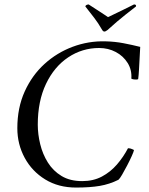

<svg xmlns="http://www.w3.org/2000/svg" viewBox="-20 -836 669 864"><path d="M450 -694Q444 -694 440 -701Q421 -734 404.5 -755Q388 -776 364 -807Q365 -812 370 -814Q375 -816 379 -816Q397 -804 417.5 -791Q438 -778 452 -768.5Q466 -759 466 -759Q466 -759 486 -768.5Q506 -778 533.5 -791.5Q561 -805 583 -816Q594 -816 592 -807Q566 -787 546 -771Q526 -755 507 -739Q488 -723 464 -701Q455 -694 450 -694ZM556 -169Q566 -169 574.5 -165Q583 -161 583 -161Q582 -154 573 -134Q564 -114 552 -91Q540 -68 529.5 -50Q519 -32 513 -27Q473 -7 429 0.5Q385 8 322 8Q243 8 183.5 -28.5Q124 -65 91 -126Q58 -187 58 -259Q58 -351 91 -424Q124 -497 180 -548Q236 -599 307 -625.5Q378 -652 454 -650Q497 -649 536 -641.5Q575 -634 611 -625Q610 -608 608.5 -579Q607 -550 605.5 -523Q604 -496 602 -482Q602 -478 594 -478Q590 -478 583.5 -478.5Q577 -479 571 -482Q574 -521 554.5 -552.5Q535 -584 501 -602Q467 -620 426 -620Q350 -620 287 -578Q224 -536 187 -458.5Q150 -381 150 -275Q150 -232 161 -187Q172 -142 195.5 -104.5Q219 -67 257 -44Q295 -21 350 -21Q400 -21 438.5 -41.5Q477 -62 506 -95.5Q535 -129 556 -169Z"/></svg>

Font: Amiri
Style: Italic
Weight: 400
Italic angle: 10°
Designer: Khaled Hosny
Version: Version 0.113